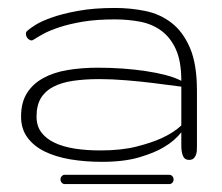

<svg xmlns="http://www.w3.org/2000/svg" viewBox="-20 -568 561 485"><path d="M72.3 -273.4Q72.3 -250 84.2 -233.9Q96.2 -217.8 117.7 -207.5Q139.2 -197.3 168.7 -192.6Q198.2 -188 233.4 -188Q286.6 -188 325 -197.8Q363.3 -207.5 388.7 -219.2Q418.5 -232.9 438 -251V-349.1Q401.9 -354 365.7 -358.4Q334.5 -362.3 298.6 -365.2Q262.7 -368.2 231.4 -368.2Q193.8 -368.2 164.3 -363.8Q134.8 -359.4 114.3 -348.6Q93.8 -337.9 83 -319.6Q72.3 -301.3 72.3 -273.4ZM270 -519Q223.6 -519 189 -513.2Q154.3 -507.3 129.4 -499Q104.5 -490.7 88.6 -481.9Q72.8 -473.1 64 -467.3Q60.1 -464.8 55.7 -466.8Q51.3 -468.8 48.3 -473.1Q45.4 -477.5 45.4 -482.7Q45.4 -487.8 50.3 -491.2Q54.7 -495.6 69.3 -504.9Q84 -514.2 110.6 -523.7Q137.2 -533.2 176.8 -540.5Q216.3 -547.9 270.5 -547.9Q309.6 -547.9 346.9 -540.3Q384.3 -532.7 413.3 -510.3Q442.4 -487.8 460 -446.8Q477.5 -405.8 477.5 -338.9V-198.2Q477.5 -192.4 477.1 -186.5Q476.6 -180.7 474.4 -175.5Q472.2 -170.4 468.3 -167.2Q464.4 -164.1 457.5 -164.1Q446.3 -164.1 442.1 -174.3Q438 -184.6 438 -200.2V-233.9Q421.4 -212.4 394 -196.3Q370.6 -182.1 332 -170.7Q293.5 -159.2 237.3 -159.2Q194.8 -159.2 157.5 -165.5Q120.1 -171.9 92.5 -185.5Q64.9 -199.2 49.1 -220.9Q33.2 -242.7 33.2 -273.4Q33.2 -309.1 48.1 -332.8Q63 -356.4 89.4 -370.8Q115.7 -385.3 151.1 -391.1Q186.5 -397 227.5 -397Q258.8 -397 289.8 -394.8Q320.8 -392.6 348.4 -388.4Q376 -384.3 399.2 -378.2Q422.4 -372.1 438 -363.8Q438 -413.6 424.1 -443.8Q410.2 -474.1 386.7 -491Q363.3 -507.8 333 -513.4Q302.7 -519 270 -519ZM407.7 -126.5Q412.1 -126.5 415.3 -123Q418.5 -119.6 418.5 -114.7Q418.5 -109.9 415.3 -106.4Q412.1 -103 407.7 -103H143.6Q139.2 -103 136 -106.4Q132.8 -109.9 132.8 -114.7Q132.8 -119.6 136 -123Q139.2 -126.5 143.6 -126.5Z"/></svg>

Font: Gruppo
Style: Regular
Weight: 400
Foundry: Vernon Adams
Version: Version 1.000